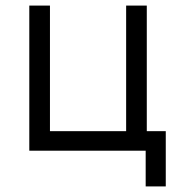

<svg xmlns="http://www.w3.org/2000/svg" viewBox="-20 -540 644 688"><path d="M502 128H574V-70H506V-520H432V-70H159V-520H85V0H502Z"/></svg>

Font: Fixel Variable
Style: Regular
Weight: 100
Width: 3
Designer: AlfaBravo + MacPaw
Foundry: Kyrylo Tkachov, Marchela Mozhyna, Serhii Makarenko, Maria Weinstein, Zakhar Kryvoshyya
Version: Version 1.211